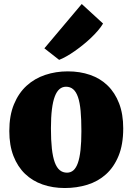

<svg xmlns="http://www.w3.org/2000/svg" viewBox="-20 -926 660 957"><path d="M201.2 -685.1 387.2 -905.8H387.7L493.7 -808.6Q483.9 -792 468.3 -773.7Q452.6 -755.4 433.6 -737.3Q414.6 -719.2 393.3 -702.1Q372.1 -685.1 351.1 -670.4Q330.1 -655.8 310.5 -644.8Q291 -633.8 275.4 -627.9H274.4ZM26.4 -272.9Q26.4 -350.1 49.6 -406.2Q72.8 -462.4 112.8 -498.8Q152.8 -535.2 205.6 -552.7Q258.3 -570.3 317.9 -570.3Q378.4 -570.3 429.2 -552.7Q480 -535.2 516.6 -499.5Q553.2 -463.9 573.7 -410.6Q594.2 -357.4 594.2 -286.1Q594.2 -205.6 571 -149.2Q547.9 -92.8 508.1 -57.1Q468.3 -21.5 415.3 -5.1Q362.3 11.2 302.7 11.2Q242.7 11.2 191.9 -6.6Q141.1 -24.4 104.5 -59.8Q67.9 -95.2 47.1 -148.4Q26.4 -201.7 26.4 -272.9ZM314 -65.4Q332.5 -65.4 345.9 -77.1Q359.4 -88.9 368.2 -113.8Q377 -138.7 381.3 -178Q385.7 -217.3 385.7 -272.5Q385.7 -331.5 381.8 -373.5Q377.9 -415.5 368.7 -442.1Q359.4 -468.8 344.7 -481.2Q330.1 -493.7 309.1 -493.7Q290.5 -493.7 276.6 -481.9Q262.7 -470.2 253.2 -445.3Q243.7 -420.4 238.8 -381.1Q233.9 -341.8 233.9 -286.6Q233.9 -227.5 238.5 -185.5Q243.2 -143.6 252.9 -116.9Q262.7 -90.3 277.8 -77.9Q293 -65.4 314 -65.4Z"/></svg>

Font: Merriweather UltraBold
Style: Regular
Weight: 900
Designer: Eben Sorkin ( sorkintype@gmail.com )
Foundry: Eben Sorkin
Version: Version 1.570; ttfautohint (v1.3) -l 8 -r 32 -G 0 -x 0 -H 60